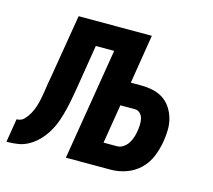

<svg xmlns="http://www.w3.org/2000/svg" viewBox="-125 -629 807 727"><g transform="rotate(15 278.5 -265.0)"><path d="M-43 0 -28 -92Q-20 -92 -12 -95Q-4 -98 1.5 -104Q7 -110 12 -117Q17 -124 21 -131Q25 -138 28 -145.5Q31 -153 33.5 -160.5Q36 -168 38 -176Q40 -184 41.5 -191.5Q43 -199 44.5 -207Q46 -215 47 -222Q49 -238 51.5 -253Q54 -268 57 -283L98 -530H385L354 -338H395Q419 -338 441.5 -333Q464 -328 482 -316Q500 -304 512 -285.5Q524 -267 530 -245.5Q536 -224 535.5 -200.5Q535 -177 531 -154Q526 -124 514 -94.5Q502 -65 479 -43Q456 -21 426 -10.5Q396 0 366 0H190L262 -438H190L162 -265Q158 -243 154 -220.5Q150 -198 144.5 -176Q139 -154 131.5 -132Q124 -110 112 -89Q100 -68 83.5 -50Q67 -32 46 -19.5Q25 -7 2.5 -3.5Q-20 0 -43 0ZM313 -92H366Q379 -92 390.5 -100Q402 -108 409 -119Q416 -130 420 -142.5Q424 -155 426 -168Q428 -180 428.5 -192.5Q429 -205 426.5 -216.5Q424 -228 415.5 -236.5Q407 -245 395 -245H338Z"/></g></svg>

Font: Iosevka Curly SmBdExObl
Style: Regular
Weight: 600
Width: 7
Italic angle: -9°
Monospace: yes
Designer: Belleve Invis
Foundry: Belleve Invis
Version: Version 11.1.0; ttfautohint (v1.8.3)